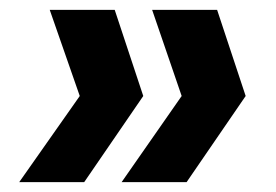

<svg xmlns="http://www.w3.org/2000/svg" viewBox="-20 -490 561 390"><path d="M359 -120H227L349 -295L289 -470H421L479 -295ZM151 -120H19L142 -295L81 -470H213L271 -295Z"/></svg>

Font: Poppins SemiBold
Style: Italic
Weight: 600
Italic angle: -10°
Designer: Ninad Kale (Devanagari), Jonny Pinhorn (Latin)
Foundry: Indian Type Foundry
Version: Version 3.200;PS 1.000;hotconv 16.6.54;makeotf.lib2.5.65590